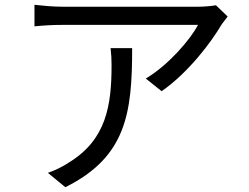

<svg xmlns="http://www.w3.org/2000/svg" viewBox="-20 -745 1040 802"><path d="M442 -544C445 -518 446 -496 446 -472C446 -305 424 -162 269 -67C241 -48 207 -32 180 -23L253 37C508 -90 532 -273 532 -544ZM882 -723C867 -720 831 -717 812 -717H238C201 -717 159 -721 124 -725V-635C164 -639 201 -641 238 -641H807C775 -579 681 -471 589 -417L655 -364C769 -443 864 -572 904 -640C911 -651 924 -666 931 -676Z"/></svg>

Font: Noto Sans Mono CJK SC Regular
Style: Regular
Weight: 400
Designer: Ryoko NISHIZUKA (kana & ideographs); Paul D. Hunt (Latin, Greek & Cyrillic); Wenlong ZHANG (bopomofo); Sandoll Communica
Foundry: Adobe Systems Incorporated
Version: Version 1.005;PS 1.005;hotconv 1.0.96;makeotf.lib2.5.65012